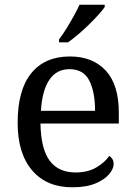

<svg xmlns="http://www.w3.org/2000/svg" viewBox="-20 -786 575 816"><path d="M287 10Q178 10 116.5 -62Q55 -134 55 -264Q55 -404 113 -475Q171 -546 277 -546Q374 -546 429.5 -486Q485 -426 485 -307V-261H152Q154 -152 191.5 -102.5Q229 -53 301 -53Q353 -53 389.5 -74.5Q426 -96 444 -123Q451 -120 457 -111Q463 -102 463 -89Q463 -69 444 -46Q425 -23 386 -6.5Q347 10 287 10ZM384 -315Q384 -395 359.5 -443.5Q335 -492 275 -492Q220 -492 189.5 -446.5Q159 -401 154 -315ZM231 -619Q246 -638 262 -664Q278 -690 293 -717Q308 -744 318 -766H425V-756Q416 -743 398 -723Q380 -703 357.5 -681Q335 -659 312 -639.5Q289 -620 269 -606H231Z"/></svg>

Font: Noto Serif Test
Style: Regular
Weight: 400
Version: Version 1.000